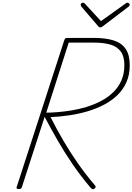

<svg xmlns="http://www.w3.org/2000/svg" viewBox="-20 -1392 985 1428"><path d="M119 14Q110 14 105.5 10.5Q101 7 104 -1L458 -1093Q462 -1103 466 -1106.5Q470 -1110 483 -1110H678Q765 -1110 824.5 -1091.5Q884 -1073 914.5 -1028.5Q945 -984 945 -907Q945 -837 921 -782Q897 -727 854.5 -685.5Q812 -644 755 -614Q698 -584 632.5 -564.5Q567 -545 496.5 -534.5Q426 -524 356 -521Q402 -430 453 -343Q504 -256 561.5 -174Q619 -92 685 -15Q692 -8 691.5 -2Q691 4 683 11Q673 18 666.5 14.5Q660 11 650 0Q577 -87 518 -173.5Q459 -260 408.5 -348Q358 -436 312 -523L143 -1Q140 7 135.5 10.5Q131 14 119 14ZM324 -554Q360 -554 409 -558Q458 -562 513.5 -571Q569 -580 624.5 -597Q680 -614 730 -640Q780 -666 820 -704Q860 -742 882.5 -792.5Q905 -843 905 -908Q905 -972 878.5 -1008.5Q852 -1045 802 -1060Q752 -1075 680 -1075H491ZM928 -1372Q934 -1372 939.5 -1367Q945 -1362 945 -1357Q945 -1353 943.5 -1350Q942 -1347 937 -1343L744 -1196Q737 -1192 733.5 -1190Q730 -1188 726 -1188Q722 -1188 718.5 -1190Q715 -1192 711 -1196L585 -1343Q584 -1346 582 -1349.5Q580 -1353 580 -1356Q580 -1364 586 -1368Q592 -1372 597 -1372Q603 -1372 605.5 -1370Q608 -1368 611 -1365L731 -1235L910 -1363Q918 -1369 920.5 -1370.5Q923 -1372 928 -1372Z"/></svg>

Font: Playwrite CU Thin
Style: Regular
Weight: 250
Designer: Veronika Burian, José Scaglione
Foundry: TypeTogether
Version: Version 1.002